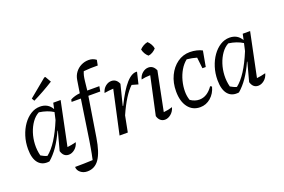

<svg xmlns="http://www.w3.org/2000/svg" viewBox="-116 -1132 2563 1732"><g transform="rotate(-20 1165.0 -265.5)"><path d="M179 3Q111 13 73 -31Q35 -75 35 -167Q35 -232 53.5 -290.5Q72 -349 104 -394Q136 -439 177.5 -465Q219 -491 266 -491Q343 -491 380 -426L392 -483H463L376 -63Q396 -65 417 -69Q438 -73 461 -79Q451 -40 423 -17Q395 6 365 6Q314 6 297 -53L345 -232L342 -233Q306 -153 266 -95Q226 -37 179 3ZM120 -76Q134 -68 148.5 -61Q163 -54 179 -50Q274 -124 358 -329L374 -400Q319 -435 240 -446Q202 -426 173.5 -386Q145 -346 128 -294.5Q111 -243 108.5 -186.5Q106 -130 120 -76ZM238 -558 223 -584 394 -725H405L437 -669Q389 -639 340 -611.5Q291 -584 238 -558Z M471 205Q433 205 406 183Q379 161 379 129Q424 129 465 128Q506 127 549 125Q556 93 561 67.5Q566 42 570.5 15Q575 -12 581 -48L639 -433H550L555 -455Q597 -477 646 -481L665 -601Q671 -641 693.5 -671.5Q716 -702 750 -719Q784 -736 823 -736Q863 -736 894 -712L884 -661Q849 -662 815.5 -660.5Q782 -659 748 -656Q740 -637 735.5 -618Q731 -599 727.5 -568Q724 -537 718 -481H834L825 -433H711L650 -53Q629 80 586.5 142.5Q544 205 471 205Z M853 0 944 -417Q923 -416 902.5 -413.5Q882 -411 857 -407Q867 -445 893.5 -466.5Q920 -488 950 -488Q999 -488 1020 -436L971 -241L975 -240Q1039 -371 1094 -432.5Q1149 -494 1198 -488L1171 -375L1111 -392Q1074 -357 1037 -298.5Q1000 -240 962 -154L932 0Z M1385 -79Q1374 -40 1346 -17Q1318 6 1288 6Q1264 6 1246 -9Q1228 -24 1220 -53L1299 -417Q1251 -416 1213 -407Q1222 -444 1249 -466Q1276 -488 1306 -488Q1353 -488 1375 -436L1300 -62Q1345 -66 1385 -79ZM1378 -706Q1394 -691 1405.5 -671Q1417 -651 1420 -630Q1406 -614 1386 -602Q1366 -590 1345 -588Q1311 -617 1301 -663Q1316 -679 1336 -690.5Q1356 -702 1378 -706Z M1626 9Q1553 9 1510.5 -47Q1468 -103 1468 -199Q1468 -282 1499.5 -348Q1531 -414 1584.5 -452.5Q1638 -491 1705 -491Q1738 -491 1769.5 -483.5Q1801 -476 1822 -464L1795 -315H1763L1751 -421Q1707 -434 1657 -439Q1621 -411 1595.5 -367.5Q1570 -324 1556.5 -272.5Q1543 -221 1543 -170Q1543 -125 1557 -86Q1599 -58 1642 -58Q1717 -58 1773 -139L1788 -130Q1772 -68 1727.5 -29.5Q1683 9 1626 9Z M1998 3Q1930 13 1892 -31Q1854 -75 1854 -167Q1854 -232 1872.5 -290.5Q1891 -349 1923 -394Q1955 -439 1996.5 -465Q2038 -491 2085 -491Q2162 -491 2199 -426L2211 -483H2282L2195 -63Q2215 -65 2236 -69Q2257 -73 2280 -79Q2270 -40 2242 -17Q2214 6 2184 6Q2133 6 2116 -53L2164 -232L2161 -233Q2125 -153 2085 -95Q2045 -37 1998 3ZM1939 -76Q1953 -68 1967.5 -61Q1982 -54 1998 -50Q2093 -124 2177 -329L2193 -400Q2138 -435 2059 -446Q2021 -426 1992.5 -386Q1964 -346 1947 -294.5Q1930 -243 1927.5 -186.5Q1925 -130 1939 -76Z"/></g></svg>

Font: Piazzolla
Style: Italic
Weight: 400
Italic angle: -11.3°
Designer: Juan Pablo del Peral
Foundry: Huerta Tipografica
Version: Version 1.330